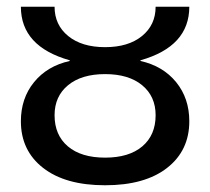

<svg xmlns="http://www.w3.org/2000/svg" viewBox="-20 -540 624 570"><path d="M42 -180Q42 -248 81 -296Q120 -344 187 -359V-361Q42 -402 42 -520H142Q142 -466 182.5 -433Q223 -400 292 -400Q361 -400 401.5 -433Q442 -466 442 -520H542Q542 -402 397 -361V-359Q464 -344 503 -296Q542 -248 542 -180Q542 -93 476 -41.5Q410 10 292 10Q174 10 108 -41.5Q42 -93 42 -180ZM142 -198Q142 -139 181.5 -105.5Q221 -72 292 -72Q363 -72 402.5 -105.5Q442 -139 442 -198Q442 -254 402 -287Q362 -320 292 -320Q222 -320 182 -287Q142 -254 142 -198Z"/></svg>

Font: M PLUS 1p Medium
Style: Regular
Weight: 500
Version: Version 1.062